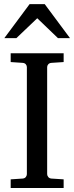

<svg xmlns="http://www.w3.org/2000/svg" viewBox="-20 -936 370 956"><path d="M33.2 0V-43L92.8 -46.9Q103.5 -47.9 108.6 -54.7Q113.8 -61.5 113.8 -68.8V-602.1Q113.8 -609.4 108.6 -615.7Q103.5 -622.1 92.8 -623L33.2 -627V-670.9H296.9V-627L235.8 -623Q225.6 -622.1 220.2 -615.7Q214.8 -609.4 214.8 -602.1V-68.8Q214.8 -61.5 220.2 -54.7Q225.6 -47.9 235.8 -46.9L296.9 -43V0ZM268.6 -746.1 165.5 -845.2 61.5 -746.1H1.5L127.4 -915.5H202.6L328.6 -746.1Z"/></svg>

Font: BabelStone Ogham Pictish
Style: Italic
Weight: 400
Italic angle: -30°
Designer: Andrew West
Foundry: BabelStone
Version: Version 1.02 March 14, 2022